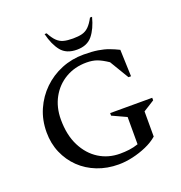

<svg xmlns="http://www.w3.org/2000/svg" viewBox="-152 -992 1068 1132"><g transform="rotate(-20 382.5 -426.0)"><path d="M401 10Q329 10 267.5 -14Q206 -38 161 -81.5Q116 -125 90.5 -184Q65 -243 65 -313Q65 -390 93.5 -455Q122 -520 172 -568.5Q222 -617 287 -643.5Q352 -670 426 -670Q479 -670 516 -664Q553 -658 582.5 -647Q612 -636 640 -622L646 -454H630L558 -574Q519 -600 491 -610Q463 -620 426 -620Q352 -620 294 -586Q236 -552 203 -492Q170 -432 170 -355Q170 -258 205 -189Q240 -120 298.5 -83.5Q357 -47 430 -47Q459 -47 487.5 -50.5Q516 -54 545 -64V-235L456 -276V-292H720V-276L650 -232V-74Q620 -48 578 -29.5Q536 -11 490 -0.5Q444 10 401 10ZM401 -710Q335 -710 302 -751Q269 -792 252 -862H265Q283 -828 301.5 -810Q320 -792 343.5 -786Q367 -780 401 -780Q435 -780 458.5 -786Q482 -792 500.5 -810Q519 -828 537 -862H550Q532 -792 498.5 -751Q465 -710 401 -710Z"/></g></svg>

Font: Spectral SC Medium
Style: Regular
Weight: 500
Designer: Jean-Baptiste Levee
Foundry: Production Type
Version: Version 2.001